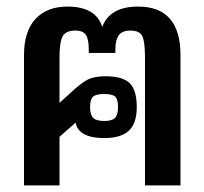

<svg xmlns="http://www.w3.org/2000/svg" viewBox="-20 -564 622 584"><path d="M53 -396Q53 -469 88 -506.5Q123 -544 185 -544Q272 -544 291 -482Q314 -544 400 -544Q529 -544 529 -396V0H421V-388Q421 -437 413 -454Q405 -471 376 -471Q352 -471 341.5 -457Q331 -443 331 -414V-403H250V-414Q250 -444 241.5 -457.5Q233 -471 209 -471Q180 -471 170.5 -453.5Q161 -436 161 -389V-251L195 -282Q226 -311 246 -321.5Q266 -332 301 -332Q353 -332 374.5 -311Q396 -290 396 -238Q396 -189 372 -166.5Q348 -144 297 -144Q258 -144 236 -156Q214 -168 210 -191L161 -148V0H53ZM339 -238Q339 -262 330.5 -270Q322 -278 297 -278Q272 -278 263 -270Q254 -262 254 -238Q254 -215 263.5 -205.5Q273 -196 297 -196Q321 -196 330 -205.5Q339 -215 339 -238Z"/></svg>

Font: Pridi
Style: Regular
Weight: 400
Designer: Katatrad Team
Foundry: CadsonDemak
Version: Version 1.001